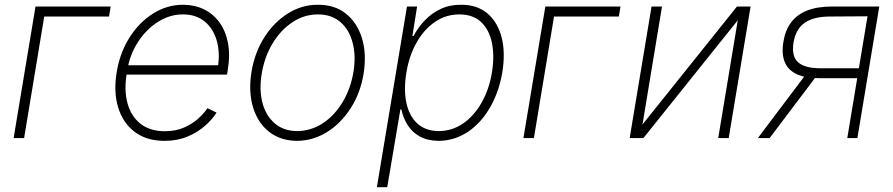

<svg xmlns="http://www.w3.org/2000/svg" viewBox="-20 -573 3707 797"><path d="M439.5 -545.9 432.6 -504.4H163.6L80.1 0H36.6L127.4 -545.9Z M663.1 11.7Q588.4 11.7 539.3 -25.4Q490.2 -62.5 470.5 -127Q450.7 -191.4 464.4 -273.4Q477.5 -354 517.6 -417.2Q557.6 -480.5 615.5 -516.8Q673.3 -553.2 740.2 -553.2Q787.1 -553.2 825.4 -534.9Q863.8 -516.6 889.9 -481.4Q916 -446.3 926 -396Q936 -345.7 925.3 -281.7L922.4 -263.2H490.2L496.6 -302.2H905.8L883.3 -288.1Q894.5 -352.1 880.1 -403.1Q865.7 -454.1 829.8 -483.6Q793.9 -513.2 739.3 -513.2Q684.6 -513.2 636 -482.4Q587.4 -451.7 553.5 -399.7Q519.5 -347.7 508.8 -284.7L505.9 -266.6Q494.6 -198.2 509.3 -144.3Q523.9 -90.3 563.2 -59.3Q602.5 -28.3 664.1 -28.3Q709.5 -28.3 744.4 -43.7Q779.3 -59.1 803.5 -81.3Q827.6 -103.5 841.3 -124L878.9 -105.5Q861.8 -78.1 831.3 -51Q800.8 -23.9 758.5 -6.1Q716.3 11.7 663.1 11.7Z M1212.9 11.7Q1144.5 11.2 1097.4 -25.6Q1050.3 -62.5 1030.5 -127.2Q1010.7 -191.9 1023.9 -274.9Q1037.6 -356 1077.6 -418.7Q1117.7 -481.4 1175.8 -517.6Q1233.9 -553.7 1299.8 -553.2Q1368.7 -553.7 1415.5 -516.6Q1462.4 -479.5 1482.4 -414.8Q1502.4 -350.1 1489.3 -267.1Q1476.1 -186.5 1435.5 -123.5Q1395 -60.5 1337.2 -24.7Q1279.3 11.2 1212.9 11.7ZM1212.9 -28.8Q1271.5 -29.3 1320.6 -61.8Q1369.6 -94.2 1402.8 -150.1Q1436 -206.1 1447.3 -274.9Q1458 -341.3 1443.8 -395.5Q1429.7 -449.7 1393.1 -481.4Q1356.4 -513.2 1299.8 -513.2Q1242.2 -513.2 1193.1 -480.2Q1144 -447.3 1110.8 -391.6Q1077.6 -335.9 1066.4 -267.1Q1055.2 -200.7 1069.3 -146.7Q1083.5 -92.8 1120.4 -61Q1157.2 -29.3 1212.9 -28.8Z M1544.4 204.1 1669.4 -545.9H1711.4L1691.9 -423.8H1696.8Q1715.3 -459 1743.4 -488.5Q1771.5 -518.1 1809.3 -535.9Q1847.2 -553.7 1894 -553.2Q1960 -553.7 2002.9 -517.6Q2045.9 -481.4 2062.3 -417.7Q2078.6 -354 2064.9 -271.5Q2050.8 -189.5 2013.2 -125.2Q1975.6 -61 1920.9 -24.9Q1866.2 11.2 1800.8 11.7Q1754.4 11.2 1722.4 -6.6Q1690.4 -24.4 1671.9 -54.2Q1653.3 -84 1646 -119.1H1642.1L1587.4 204.1ZM1801.3 -28.8Q1857.4 -29.3 1903.1 -61Q1948.7 -92.8 1979.7 -147.9Q2010.7 -203.1 2022 -272Q2033.2 -340.3 2022 -395Q2010.7 -449.7 1977.1 -481.4Q1943.4 -513.2 1886.7 -513.2Q1831.1 -513.2 1785.4 -481.9Q1739.7 -450.7 1709 -396Q1678.2 -341.3 1667 -272Q1655.3 -202.1 1666.7 -147Q1678.2 -91.8 1712.2 -60.5Q1746.1 -29.3 1801.3 -28.8Z M2555.7 -545.9 2548.8 -504.4H2279.8L2196.3 0H2152.8L2243.7 -545.9Z M2647 -56.2 3039.1 -545.9H3095.7L3004.9 0H2961.4L3042.5 -488.8L2650.9 0H2593.8L2684.6 -545.9H2728Z M3497.1 0 3581.1 -505.4 3425.8 -504.4Q3357.9 -504.4 3320.6 -478.5Q3283.2 -452.6 3273.9 -396Q3265.1 -339.8 3292.7 -314.7Q3320.3 -289.6 3386.7 -289.6H3560.5L3552.7 -248.5H3379.4Q3322.8 -248.5 3286.9 -265.4Q3251 -282.2 3237.3 -315.9Q3223.6 -349.6 3231.9 -399.4Q3239.7 -448.2 3264.4 -480.7Q3289.1 -513.2 3331.1 -529.5Q3373 -545.9 3432.6 -545.9H3629.9L3539.1 0ZM3126 0 3330.6 -271.5H3379.9L3174.8 0Z"/></svg>

Font: Inter Tight ExtraLight
Style: Italic
Weight: 250
Italic angle: -9.39999°
Designer: Rasmus Andersson
Foundry: rsms
Version: Version 3.004